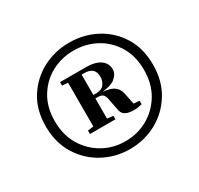

<svg xmlns="http://www.w3.org/2000/svg" viewBox="-107 -938 744 718"><g transform="rotate(-30 265.5 -579.5)"><path d="M34 -581Q34 -652 66.5 -703Q99 -754 151.5 -781.5Q204 -809 265 -809Q328 -809 380.5 -781.5Q433 -754 465 -703Q497 -652 497 -581Q497 -511 465 -459Q433 -407 380.5 -378.5Q328 -350 265 -350Q204 -350 151 -378.5Q98 -407 66 -459Q34 -511 34 -581ZM73 -581Q73 -521 99.5 -477Q126 -433 169.5 -408.5Q213 -384 265 -384Q318 -384 361.5 -408.5Q405 -433 431.5 -477Q458 -521 458 -581Q458 -641 431.5 -684.5Q405 -728 361.5 -751.5Q318 -775 265 -775Q213 -775 169.5 -751.5Q126 -728 99.5 -684.5Q73 -641 73 -581ZM386 -489V-474Q373 -471 367 -470Q361 -469 349 -469Q327 -469 313.5 -477Q300 -485 298 -504L290 -544Q288 -561 281.5 -570Q275 -579 259 -579H247V-492L273 -489V-474H163V-489L188 -492V-681L163 -683V-698H273Q315 -698 336.5 -682.5Q358 -667 358 -641Q358 -621 337 -604Q320 -591 282 -587Q314 -584 329 -574Q348 -561 352 -535L361 -491ZM247 -594H259Q283 -594 293.5 -608Q304 -622 304 -641Q304 -661 292.5 -671.5Q281 -682 258 -682H247Z"/></g></svg>

Font: Early Summer Mincho Heavy
Style: Regular
Weight: 900
Designer: GuiWonder
Version: Version 1.002